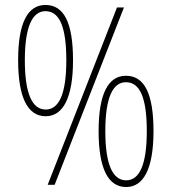

<svg xmlns="http://www.w3.org/2000/svg" viewBox="-20 -795 691 773"><path d="M164 -327C233 -327 274 -400 274 -552C274 -703 238 -775 163 -775C92 -775 53 -704 53 -553C53 -401 92 -327 164 -327ZM172 -51H200L479 -765H451ZM164 -354C110 -354 80 -417 80 -552C80 -687 110 -750 163 -750C220 -750 247 -686 247 -552C247 -418 218 -354 164 -354ZM488 -42C557 -42 598 -114 598 -267C598 -417 562 -490 487 -490C416 -490 377 -418 377 -267C377 -115 416 -42 488 -42ZM488 -69C434 -69 404 -132 404 -267C404 -402 434 -464 487 -464C544 -464 571 -400 571 -267C571 -133 542 -69 488 -69Z"/></svg>

Font: Noto Sans Tamil UI Condensed Thin
Style: Regular
Weight: 100
Width: 3
Designer: Jelle Bosma - Monotype Design Team
Foundry: Monotype Imaging Inc.
Version: Version 2.004